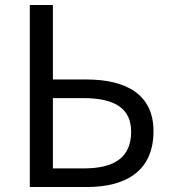

<svg xmlns="http://www.w3.org/2000/svg" viewBox="-20 -753 688 773"><path d="M100 0H329C493 0 598 -69 598 -225C598 -372 489 -433 328 -433H193V-733H100ZM193 -75V-358H315C443 -358 508 -316 508 -223C508 -120 442 -75 317 -75Z"/></svg>

Font: Noto Sans JP Regular
Style: Regular
Weight: 400
Designer: Ryoko NISHIZUKA (kana & ideographs); Paul D. Hunt (Latin, Greek & Cyrillic); Wenlong ZHANG (bopomofo); Sandoll Communica
Foundry: Adobe Systems Incorporated
Version: Version 1.004;PS 1.004;hotconv 1.0.82;makeotf.lib2.5.63406